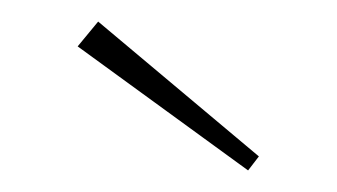

<svg xmlns="http://www.w3.org/2000/svg" viewBox="-20 -792 312 178"><path d="M71 -772 220 -647 210 -634 52 -749Z"/></svg>

Font: Bitter Thin
Style: Regular
Weight: 100
Designer: Sol Matas, and Bitter project Authors
Foundry: Sol Matas
Version: Version 2.002